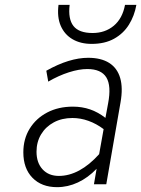

<svg xmlns="http://www.w3.org/2000/svg" viewBox="-20 -762 584 794"><path d="M216 12Q152 12 114.2 -26.8Q76.5 -65.5 76.5 -132Q76.5 -187.5 102.8 -230Q129 -272.5 175.2 -296.8Q221.5 -321 281.5 -321Q319.5 -321 352.8 -309.5Q386 -298 416 -274.5L427 -334Q441 -407 419.8 -441.8Q398.5 -476.5 341 -476.5Q307 -476.5 264.8 -463Q222.5 -449.5 179.5 -424.5L171.5 -469.5Q219.5 -496.5 262.8 -509.8Q306 -523 344.5 -523Q398 -523 431.5 -501.8Q465 -480.5 477 -439.5Q489 -398.5 478.5 -339L419.5 0H368.5L379.5 -64Q344 -27 302.2 -7.5Q260.5 12 216 12ZM223.5 -34.5Q266 -34.5 308 -57.2Q350 -80 390 -124.5L408.5 -228Q378.5 -250.5 345.8 -262.2Q313 -274 279.5 -274Q236 -274 202.5 -256Q169 -238 150 -206.5Q131 -175 131 -134.5Q131 -89 156 -61.8Q181 -34.5 223.5 -34.5ZM359 -580.5Q313 -580.5 280 -599.8Q247 -619 231.2 -655.2Q215.5 -691.5 222 -742H268Q261 -683.5 283.8 -654.5Q306.5 -625.5 363 -625.5Q414.5 -625.5 450.5 -655.5Q486.5 -685.5 497 -742H544Q536 -696.5 513.2 -660Q490.5 -623.5 452 -602Q413.5 -580.5 359 -580.5Z"/></svg>

Font: Overpass ExtraLight
Style: Italic
Weight: 250
Italic angle: -10°
Designer: Delve Withrington, Dave Bailey, Thomas Jockin
Foundry: Delve Fonts LLC
Version: Version 4.000